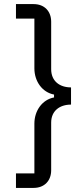

<svg xmlns="http://www.w3.org/2000/svg" viewBox="-20 -780 389 938"><path d="M58 -760V-689H148V-446C148 -383 186 -329 244 -318V-304C186 -293 148 -239 148 -176V67H58V138H144C198 138 230 102 230 52V-181C230 -238 271 -269 327 -269V-353C271 -353 230 -384 230 -442V-674C230 -724 198 -760 144 -760Z"/></svg>

Font: IBM Plex Devanagari Text
Style: Regular
Weight: 450
Designer: Mike Abbink, Paul van der Laan, Pieter van Rosmalen, Erin McLaughlin
Foundry: Bold Monday
Version: Version 1.0